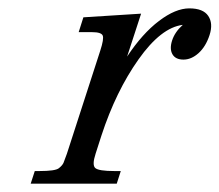

<svg xmlns="http://www.w3.org/2000/svg" viewBox="-20 -441 527 461"><path d="M418.9 -381.3Q366.7 -375 312.5 -298.3Q258.3 -221.7 223.6 -115.7L209.5 -71.8Q200.7 -44.9 208.7 -37.6Q216.8 -30.3 254.9 -30.3H270L260.3 0H53.7L63.5 -30.3H74.7Q112.8 -30.3 121.3 -37.1Q129.9 -43.9 132.6 -50.3Q135.3 -56.6 140.6 -71.8L220.7 -319.3Q230 -347.7 226.6 -355.7Q223.1 -363.8 201.2 -363.8H168.9L180.2 -399.4L318.8 -408.2L285.2 -305.2Q321.8 -360.4 361.6 -390.6Q401.4 -420.9 434.6 -420.9Q467.8 -420.9 480 -402.8Q492.2 -384.8 483.2 -356.9Q474.1 -329.1 456.8 -313.5Q439.5 -297.9 420.4 -297.9Q401.4 -297.9 394 -310.8Q386.7 -323.7 393.3 -344Q399.9 -364.3 418.9 -381.3Z"/></svg>

Font: RIT Rachana
Style: Italic
Weight: 400
Designer: Hussain KH
Version: 1.5.2